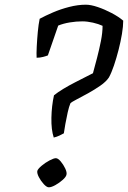

<svg xmlns="http://www.w3.org/2000/svg" viewBox="-20 -798 545 818"><path d="M209 -212Q198 -245 199 -296Q200 -347 210 -392Q226 -405 250 -419.5Q274 -434 299.5 -447Q325 -460 345.5 -470.5Q366 -481 376 -486Q384 -515 393.5 -551.5Q403 -588 410 -623.5Q417 -659 417 -688Q400 -696 376 -701.5Q352 -707 330 -707Q305 -707 277.5 -702.5Q250 -698 228 -689L184 -562Q177 -559 163.5 -555.5Q150 -552 136 -552Q135 -569 136.5 -599Q138 -629 141 -661.5Q144 -694 149 -718Q173 -731 205.5 -745Q238 -759 275 -768.5Q312 -778 346 -778Q367 -778 396.5 -768Q426 -758 455.5 -742.5Q485 -727 505 -710Q505 -686 499.5 -653Q494 -620 485 -585Q476 -550 465.5 -519Q455 -488 444 -468Q432 -450 407.5 -433Q383 -416 356 -401Q329 -386 307.5 -375Q286 -364 280 -358Q274 -344 268.5 -319.5Q263 -295 258.5 -270Q254 -245 252 -230Q245 -226 233.5 -220.5Q222 -215 209 -212ZM188 0Q179 0 166.5 -13.5Q154 -27 145.5 -43.5Q137 -60 139 -70Q142 -79 157.5 -92Q173 -105 191 -114.5Q209 -124 218 -124Q227 -124 238.5 -110.5Q250 -97 258 -80Q266 -63 263 -53Q261 -44 247 -31.5Q233 -19 216 -9.5Q199 0 188 0Z"/></svg>

Font: Texturina 72pt 72pt Regular
Style: Italic
Weight: 400
Italic angle: -11°
Designer: Guillermo Torres Carreño
Foundry: Omnibus-Type
Version: Version 1.002; ttfautohint (v1.8.3)